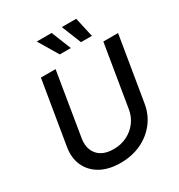

<svg xmlns="http://www.w3.org/2000/svg" viewBox="-217 -1089 1163 1246"><g transform="rotate(-30 364.5 -465.5)"><path d="M323.7 11.2Q234.9 11.2 174.1 -23.2Q113.3 -57.6 86.4 -117.4Q59.6 -177.2 72.3 -253.4L150.9 -727.5H260.7L183.1 -254.9Q174.8 -205.6 189.7 -168Q204.6 -130.4 239.7 -109.6Q274.9 -88.9 328.1 -88.9Q384.8 -88.9 429.9 -111.6Q475.1 -134.3 504.4 -173.6Q533.7 -212.9 542 -262.7L618.7 -727.5H729L649.4 -246.1Q637.2 -169.9 592.3 -111.8Q547.4 -53.7 478.5 -21.2Q409.7 11.2 323.7 11.2ZM491.2 -796.4 432.1 -943.4H540L572.8 -796.4ZM332 -796.4 244.6 -943.4H356L415 -796.4Z"/></g></svg>

Font: Inter 20pt Medium
Style: Italic
Weight: 500
Italic angle: -9.3988°
Version: Version 4.001;git-66647c0bb